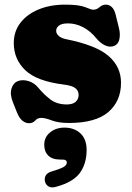

<svg xmlns="http://www.w3.org/2000/svg" viewBox="-20 -517 572 829"><path d="M273.5 -416Q246.5 -416 234.5 -406.5Q222.5 -397 222.5 -384Q222.5 -372 233.5 -362Q244.5 -352 264.5 -348Q395 -322 448.8 -275.2Q502.5 -228.5 502.5 -160Q502.5 -80 447.5 -33Q392.5 14 277.5 14Q232.5 14 203.8 3Q175 -8 158.5 -8Q142 -8 132 3.5Q122 15 105.5 15Q90 15 76.8 4.2Q63.5 -6.5 53.5 -31L35.5 -76Q22 -110.5 29.8 -135Q37.5 -159.5 57.5 -167Q78.5 -174.5 103.5 -166.8Q128.5 -159 145.5 -138Q169.5 -109 197.8 -87.5Q226 -66 268.5 -66Q294 -66 306.8 -77.5Q319.5 -89 319.5 -107Q319.5 -125 305.5 -136.2Q291.5 -147.5 254.5 -152Q138.5 -166.5 89 -214Q39.5 -261.5 39.5 -331Q39.5 -381 68 -418.2Q96.5 -455.5 146.5 -476.2Q196.5 -497 261.5 -497Q321.5 -497 348.2 -486Q375 -475 381.5 -475Q397.5 -475 409.8 -486Q422 -497 437.5 -497Q451 -497 462.2 -487Q473.5 -477 479.5 -453L493.5 -396Q500.5 -369 495 -346Q489.5 -323 467.5 -317Q450.5 -312.5 431.2 -322.2Q412 -332 395.5 -352Q371.5 -382 339.8 -399Q308 -416 273.5 -416ZM240.5 172Q206 172 188.5 154.8Q171 137.5 171 108.5Q171 75 196.5 54.5Q222 34 258 34Q300.5 34 327.2 58.8Q354 83.5 354 130.5Q354 188.5 325.5 228.8Q297 269 222.5 289.5Q202 295.5 189.5 288Q177 280.5 174 265.5Q171 251 178 239.8Q185 228.5 204 223Q245.5 210.5 257 202.5Q268.5 194.5 268.5 185Q268.5 172 250.5 172Z"/></svg>

Font: Fraunces 9pt S100 Black
Style: Regular
Weight: 900
Version: Version 1.000; ttfautohint (v1.8.3)